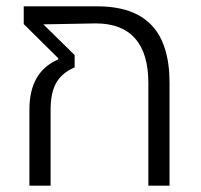

<svg xmlns="http://www.w3.org/2000/svg" viewBox="-20 -587 636 607"><path d="M73 -241Q73 -360 164 -399V-403L55 -511V-567H287Q403 -567 459.5 -507Q516 -447 516 -325V0H449V-325Q449 -418 407 -465.5Q365 -513 283 -513L117 -510L216 -413V-374Q176 -357 158 -325.5Q140 -294 140 -241V0H73Z"/></svg>

Font: KoHo
Style: Regular
Weight: 400
Version: Version 1.000; ttfautohint (v1.6)